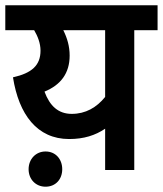

<svg xmlns="http://www.w3.org/2000/svg" viewBox="-20 -642 615 725"><path d="M575 -622H0V-528H109C122 -506 133 -479 133 -451C133 -395 100 -366 29 -350C51 -210 120 -117 241 -117C297 -117 340 -131 377 -156V0H487V-528H575ZM148 -296C209 -321 243 -365 243 -432C243 -467 234 -498 219 -528H377V-276C345 -236 303 -212 251 -212C200 -212 168 -242 148 -296ZM88 -3C88 35 115 63 152 63C190 63 215 35 215 -3C215 -41 190 -70 152 -70C115 -70 88 -41 88 -3Z"/></svg>

Font: Noto Sans SemiCondensed SemiBold
Style: Italic
Weight: 600
Width: 4
Italic angle: -12°
Designer: Monotype Design Team
Foundry: Monotype Imaging Inc.
Version: Version 2.013